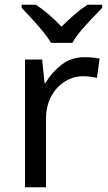

<svg xmlns="http://www.w3.org/2000/svg" viewBox="-20 -786 453 806"><path d="M335 -546Q350 -546 367.5 -544.5Q385 -543 398 -540L387 -459Q374 -462 358.5 -464Q343 -466 329 -466Q288 -466 252 -443.5Q216 -421 194.5 -380.5Q173 -340 173 -286V0H85V-536H157L167 -438H171Q197 -482 238 -514Q279 -546 335 -546ZM194 -606Q181 -629 159 -655.5Q137 -682 113 -708Q89 -734 71 -753V-766H131Q157 -749 185 -725Q213 -701 238 -674Q265 -701 293 -725Q321 -749 347 -766H409V-753Q390 -734 365.5 -708Q341 -682 318.5 -655.5Q296 -629 284 -606Z"/></svg>

Font: Noto Sans Old North Arabian
Style: Regular
Weight: 400
Designer: Monotype Design Team
Foundry: Monotype Imaging Inc.
Version: Version 2.001; ttfautohint (v1.8.4.7-5d5b)